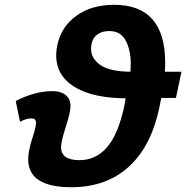

<svg xmlns="http://www.w3.org/2000/svg" viewBox="-20 -781 787 811"><path d="M530.8 -478Q532.2 -496.1 532.2 -512.7Q532.2 -569.3 511 -609.6Q489.7 -649.9 441.4 -649.9Q412.6 -649.9 393.1 -636.7Q364.7 -617.7 364.7 -573.7Q364.7 -534.2 403.6 -506.6Q442.4 -479 530.8 -478ZM281.2 9.8Q99.1 9.8 99.1 -108.4Q99.1 -144.5 117.7 -200.7Q132.3 -245.6 132.3 -262.2Q132.3 -270 128.4 -275.4Q124.5 -280.8 110.8 -280.8Q90.8 -280.8 64.5 -266.6L46.4 -354.5Q127.4 -396 200.7 -396Q244.1 -396 264.2 -373Q277.8 -357.9 277.8 -333Q277.8 -306.6 257.8 -244.9Q237.8 -183.1 237.8 -159.7Q237.8 -104.5 315.4 -104.5Q385.7 -104.5 432.9 -159.9Q480 -215.3 505.4 -334.5L510.7 -365.7Q403.3 -366.7 334 -394.5Q217.3 -441.4 217.3 -547.9Q217.3 -568.4 222.2 -590.8Q238.8 -668.5 302.7 -714.6Q366.7 -760.7 461.9 -760.7Q677.7 -760.7 677.7 -516.1Q677.7 -498 676.3 -478H746.6L723.1 -367.2H661.1L652.8 -325.2Q618.2 -162.1 523.4 -76.2Q428.7 9.8 281.2 9.8Z"/></svg>

Font: Cadman
Style: Bold Italic
Weight: 700
Italic angle: -12°
Designer: Paul James MIller
Foundry: High-Logic / Made with FontCreator
Version: Version 2.114;March 28, 2021;FontCreator 13.0.0.2683 64-bit